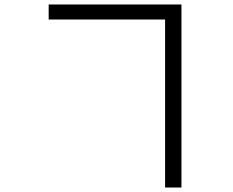

<svg xmlns="http://www.w3.org/2000/svg" viewBox="-20 -786 1040 856"><path d="M197 -699H716V50H789V-766H197Z"/></svg>

Font: Noto Sans CJK SC DemiLight
Style: Regular
Weight: 350
Designer: Ryoko NISHIZUKA 西塚涼子 (kana, bopomofo & ideographs); Paul D. Hunt (Latin, Greek & Cyrillic); Sandoll Communications 산돌커뮤니
Foundry: Adobe
Version: Version 2.004;hotconv 1.0.118;makeotfexe 2.5.65603